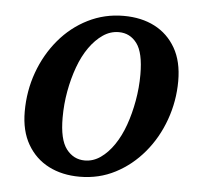

<svg xmlns="http://www.w3.org/2000/svg" viewBox="-43 -554 639 612"><g transform="rotate(5 276.0 -247.5)"><path d="M233 14Q177 14 134 -8Q91 -30 66 -73Q41 -116 41 -178Q41 -244 62.5 -303.5Q84 -363 123 -409.5Q162 -456 215 -482.5Q268 -509 329 -509Q386 -509 428.5 -487Q471 -465 495.5 -422.5Q520 -380 520 -317Q520 -253 498.5 -193Q477 -133 438 -86.5Q399 -40 347 -13Q295 14 233 14ZM245 -39Q272 -39 295.5 -55.5Q319 -72 338 -100Q357 -128 370 -164.5Q383 -201 390.5 -243Q398 -285 398 -327Q398 -397 376 -426.5Q354 -456 318 -456Q291 -456 267.5 -440Q244 -424 224.5 -396.5Q205 -369 191.5 -332Q178 -295 170.5 -253.5Q163 -212 163 -169Q163 -99 186 -69Q209 -39 245 -39Z"/></g></svg>

Font: Source Serif 4 SemiBold
Style: Italic
Weight: 600
Italic angle: -12°
Designer: Frank Grießhammer
Foundry: Adobe Systems Incorporated
Version: Version 4.004;hotconv 1.0.116;makeotfexe 2.5.65601